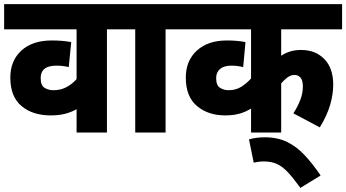

<svg xmlns="http://www.w3.org/2000/svg" viewBox="-20 -642 1677 930"><path d="M580 -500H498V0H351V-113Q324 -98 294 -90.5Q264 -83 226 -83Q138 -83 84 -128.5Q30 -174 30 -266Q30 -348 83.5 -397Q137 -446 231 -446Q285 -446 325 -438L313 -317Q301 -320 286 -322Q271 -324 253 -324Q177 -324 177 -264Q177 -228 196 -216.5Q215 -205 239 -205Q275 -205 303 -220.5Q331 -236 351 -259V-500H0V-622H580Z M782 -500V0H635V-500H567V-622H864V-500Z M1637 -500H1342V-372Q1363 -386 1386.5 -393Q1410 -400 1439 -400Q1508 -400 1551 -356Q1594 -312 1594 -232Q1594 -185 1579 -133.5Q1564 -82 1529 -25L1401 -93Q1421 -124 1434 -156.5Q1447 -189 1447 -223Q1447 -253 1435.5 -266Q1424 -279 1406 -279Q1389 -279 1372.5 -267Q1356 -255 1342 -238V0H1196V-116Q1168 -99 1138.5 -91Q1109 -83 1071 -83Q988 -83 934 -128.5Q880 -174 880 -266Q880 -348 933.5 -397Q987 -446 1079 -446Q1131 -446 1169 -438L1158 -317Q1146 -320 1131.5 -322Q1117 -324 1100 -324Q1065 -324 1046 -308Q1027 -292 1027 -264Q1027 -228 1046 -216.5Q1065 -205 1087 -205Q1122 -205 1148.5 -221.5Q1175 -238 1196 -262V-500H850V-622H1637Z M1186 33Q1222 23 1262 23Q1325 23 1371.5 46Q1418 69 1456.5 110.5Q1495 152 1533 208L1435 268Q1401 221 1375 193Q1349 165 1322 152.5Q1295 140 1258 140Q1233 140 1209 146Z"/></svg>

Font: Noto Sans SemiCondensed ExtraBold
Style: Regular
Weight: 800
Width: 4
Designer: Monotype Design Team
Foundry: Monotype Imaging Inc.
Version: Version 2.013; ttfautohint (v1.8.4.7-5d5b)